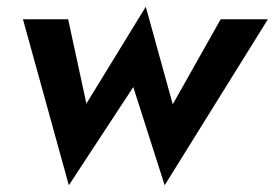

<svg xmlns="http://www.w3.org/2000/svg" viewBox="-20 -517 814 569"><path d="M48 -460 184 32 375 -259 468 32 774 -460H634L492 -208L412 -497L236 -210L182 -460Z"/></svg>

Font: Jost* 600 Semi Italic
Style: Italic
Weight: 600
Italic angle: -10°
Version: Version 3.200; ttfautohint (v0.97) -l 8 -r 50 -G 200 -x 14 -